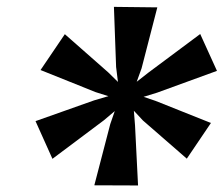

<svg xmlns="http://www.w3.org/2000/svg" viewBox="-20 -866 668 573"><path d="M86 -504.5 261 -566.5 303.5 -579 265.5 -591 101 -657 173.5 -764 303 -650 332 -621.5 326.5 -666 320 -845.5 449.5 -844 402.5 -662 388 -622 422.5 -649 577.5 -764.5 627.5 -654.5 449 -589.5 408.5 -577 444 -565 609.5 -499 537.5 -392.5 406.5 -506.5 379.5 -535.5 383 -491.5 392 -312.5 261.5 -313 309 -495.5 322.5 -534.5 290 -507 136.5 -392Z"/></svg>

Font: Merriweather 60pt ExtraBold
Style: Italic
Weight: 800
Italic angle: -7.8°
Version: Version 2.101